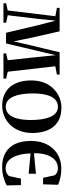

<svg xmlns="http://www.w3.org/2000/svg" viewBox="566 -1134 581 1752"><g transform="rotate(90 856.0 -258.5)"><path d="M10 0V-24.5L76 -39L128.5 -473.5L52 -488V-512.5H266.5L329 -235.5L358 -92L391 -235.5L457.5 -512.5H661V-488L585 -473L635 -39L698 -24.5V0H468V-24.5L530 -39L500.5 -312.5L484 -476.5L445.5 -313L377 -23.5H279.5L211 -313L169 -476.5L152.5 -313L119.5 -39L188 -24.5V0Z M714.5 -252Q714.5 -320 735.2 -371.8Q756 -423.5 791.8 -458.5Q827.5 -493.5 871.8 -511.2Q916 -529 963 -529Q1043 -529 1094.2 -494.5Q1145.5 -460 1169.8 -400.5Q1194 -341 1194 -266Q1194 -198 1173.2 -146Q1152.5 -94 1117 -59Q1081.5 -24 1037.2 -6.2Q993 11.5 946.5 11.5Q887 11.5 843 -8.5Q799 -28.5 770.5 -64.2Q742 -100 728.2 -148Q714.5 -196 714.5 -252ZM955 -21Q993.5 -21 1020.5 -46.8Q1047.5 -72.5 1061.5 -124.2Q1075.5 -176 1075.5 -253.5Q1075.5 -302 1069.2 -345.8Q1063 -389.5 1049 -423.5Q1035 -457.5 1012 -477.2Q989 -497 955.5 -497Q916 -497 888.5 -471.5Q861 -446 847 -394.5Q833 -343 833 -264Q833 -215.5 839.5 -171.8Q846 -128 860.2 -94Q874.5 -60 897.8 -40.5Q921 -21 955 -21Z M1505 12Q1426.5 12 1373.2 -19.2Q1320 -50.5 1293.2 -109Q1266.5 -167.5 1266.5 -250Q1266.5 -314.5 1285 -365.8Q1303.5 -417 1337.8 -453.2Q1372 -489.5 1418.2 -508.8Q1464.5 -528 1520.5 -528Q1547 -528 1573 -524.2Q1599 -520.5 1622.8 -514Q1646.5 -507.5 1666.5 -498.5L1662.5 -361.5H1603L1581 -462.5Q1579 -472.5 1562.2 -484.5Q1545.5 -496.5 1513 -496.5Q1471 -496.5 1440.5 -469.5Q1410 -442.5 1393.8 -393.5Q1377.5 -344.5 1379 -278.5L1566 -296.5V-230L1380 -247.5Q1381.5 -198 1390.8 -156.5Q1400 -115 1417 -84.2Q1434 -53.5 1458.8 -36.8Q1483.5 -20 1516 -20Q1544 -20 1562.2 -30.5Q1580.5 -41 1587 -51.5L1610 -159.5H1669.5L1672.5 -29.5Q1641 -12 1597 0Q1553 12 1505 12Z"/></g></svg>

Font: Merriweather 120pt Medium
Style: Regular
Weight: 500
Version: Version 2.100